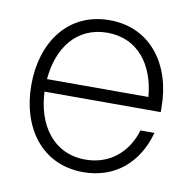

<svg xmlns="http://www.w3.org/2000/svg" viewBox="-66 -599 679 677"><g transform="rotate(10 273.5 -260.0)"><path d="M274 12C391 12 469 -61 498 -168H448C424 -88 362 -33 274 -33C159 -33 96 -126 91 -244H507V-260C507 -412 422 -532 274 -532C125 -532 41 -412 41 -260C41 -108 125 12 274 12ZM92 -289C101 -401 163 -487 274 -487C384 -487 446 -401 455 -289Z"/></g></svg>

Font: Aspekta 200
Style: Regular
Weight: 200
Designer: Ivo Dolenc
Version: Version 2.000